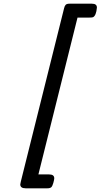

<svg xmlns="http://www.w3.org/2000/svg" viewBox="-20 -770 545 1040"><path d="M89.8 229Q89.8 224.1 101.1 180.2L327.1 -725.1Q330.1 -738.3 335.9 -744.1Q341.8 -750 356.9 -750H478Q504.9 -750 504.9 -729Q501 -685.1 483.9 -676.8Q479 -674.8 464.8 -674.8H399.9L188 174.8H246.1Q273.9 174.8 273.9 195.8Q273.9 202.6 269 220.2Q264.2 237.8 257.8 244.1Q251 250 236.8 250H119.1Q89.8 250 89.8 229Z"/></svg>

Font: CMU Concrete
Style: BoldItalic
Weight: 700
Italic angle: -14.04°
Version: Version 0.7.0